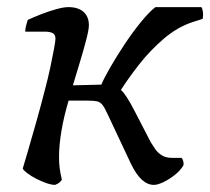

<svg xmlns="http://www.w3.org/2000/svg" viewBox="-20 -520 591 540"><path d="M135 0Q125 0 110.5 -5Q96 -10 81.5 -17.5Q67 -25 56.5 -33Q46 -41 44 -46Q49 -62 58.5 -95Q68 -128 81 -173.5Q94 -219 107 -270Q115 -300 121.5 -330.5Q128 -361 132 -383Q136 -405 136 -411Q136 -423 128 -427Q120 -431 106 -431H51Q51 -439 53.5 -448.5Q56 -458 58 -464Q73 -471 94.5 -479.5Q116 -488 137.5 -494Q159 -500 172 -500Q200 -500 215 -486.5Q230 -473 230 -449Q230 -437 222.5 -408Q215 -379 204.5 -344.5Q194 -310 185 -280L265 -282Q272 -299 289.5 -329.5Q307 -360 329.5 -394Q352 -428 375.5 -457Q399 -486 417 -500H546Q549 -498 550.5 -487.5Q552 -477 550 -467L522 -458Q479 -444 440.5 -411Q402 -378 371.5 -339Q341 -300 320 -267Q328 -260 337 -246Q346 -232 359 -207L404 -120Q409 -112 416 -101.5Q423 -91 434.5 -83.5Q446 -76 464 -76H491Q494 -72 495.5 -66Q497 -60 496 -55Q487 -40 471 -27.5Q455 -15 439 -7.5Q423 0 413 0Q395 0 379 -14.5Q363 -29 348 -60L284 -196Q275 -216 268.5 -224.5Q262 -233 253 -235Q244 -237 225 -237H173Q160 -194 153 -153Q146 -112 146 -78Q146 -60 148 -45.5Q150 -31 154 -15Q153 -12 148 -7.5Q143 -3 135 0Z"/></svg>

Font: Texturina Medium 12pt Medium
Style: Italic
Weight: 500
Italic angle: -11°
Version: Version 1.002